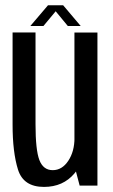

<svg xmlns="http://www.w3.org/2000/svg" viewBox="-20 -723 440 748"><path d="M290.3 0H359.6V-596.2H270V-77.2ZM118.4 -596.5H29V-237.5Q29 -129.8 50.1 -62.3Q71.3 5.2 151.3 5.2Q225.8 5.2 270.2 -47.5Q314.7 -100.2 314.7 -165.4L270.2 -185.8Q270.2 -132.9 246 -96.5Q221.8 -60.1 185.4 -60.1Q148.5 -60.1 133.4 -99.5Q118.4 -138.8 118.4 -238.6ZM98.2 -621.7H149.2L196.9 -679.1L244.2 -621.7H294.4L226 -702.5H167Z"/></svg>

Font: Anybody Thin Condensed
Style: Regular
Weight: 100
Width: 3
Version: Version 1.113;gftools[0.9.25]